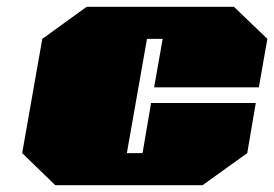

<svg xmlns="http://www.w3.org/2000/svg" viewBox="-20 -543 804 563"><path d="M142 0 45 -94 104 -429 234 -523H666L764 -429L739 -287H432L457 -429H411L352 -94H398L423 -241H730L705 -94L574 0Z"/></svg>

Font: Tomorrow Black
Style: Italic
Weight: 900
Italic angle: -10°
Designer: Tony de Marco, Monica Rizzolli
Foundry: Just in Type
Version: Version 2.002